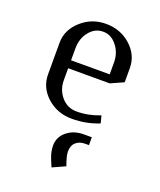

<svg xmlns="http://www.w3.org/2000/svg" viewBox="-114 -457 608 730"><g transform="rotate(20 190.0 -92.0)"><path d="M47.9 -127.9V-255.9Q47.9 -307.6 90.1 -345.7Q132.3 -383.8 189.9 -383.8Q249 -383.8 290.5 -346.4Q332 -309.1 332 -255.9V-199.2L279.8 -175.8H111.8V-127.9Q111.8 -88.4 136.2 -60.3Q160.6 -32.2 198.2 -32.2Q245.1 -32.2 292 -50.8L299.8 -21Q248.5 0 189.9 0Q130.9 0 89.4 -37.4Q47.9 -74.7 47.9 -127.9ZM111.8 -208H268.1V-255.9Q268.1 -294.9 245.1 -323.5Q222.2 -352.1 189.9 -352.1Q156.7 -352.1 134.3 -324.2Q111.8 -296.4 111.8 -255.9ZM158.2 120.1Q158.2 85 185.8 62.5Q213.4 40 253.9 40H286.1V71.8H270Q248 71.8 233.6 84.5Q219.2 97.2 219.2 122.1Q219.2 140.1 232.9 176.8L181.2 200.2L168.9 170.9Q158.2 143.6 158.2 120.1Z"/></g></svg>

Font: Gawaa
Style: Regular
Weight: 400
Designer: T. Christopher White
Version: Version 1.0